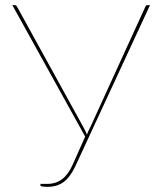

<svg xmlns="http://www.w3.org/2000/svg" viewBox="-20 -720 622 745"><path d="M163.5 -6.5Q197 -6.5 221 -24.8Q245 -43 261.5 -80L310.5 -190L28 -700H38Q42.5 -700 45 -696L302.5 -228.5Q306.5 -221.5 310.5 -213.2Q314.5 -205 317.5 -197.5Q320 -205.5 323.8 -213.2Q327.5 -221 331.5 -229L545 -696Q547 -700 552 -700H562L273 -76.5Q253 -33.5 227.5 -14.2Q202 5 163.5 5Q160.5 5 155.8 4.8Q151 4.5 147 4Q143 3.5 140 2.5Q137 1.5 137 0.5V-6.5H163.5Z"/></svg>

Font: Lato Hairline
Style: Regular
Weight: 100
Designer: Lukasz Dziedzic
Foundry: tyPoland Lukasz Dziedzic
Version: Version 2.007; 2014-02-27